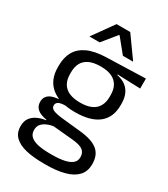

<svg xmlns="http://www.w3.org/2000/svg" viewBox="-211 -782 934 1066"><g transform="rotate(30 256.0 -249.0)"><path d="M256.2 -145.8Q156.5 -145.8 103.1 -189.3Q49.8 -232.8 49.8 -314.2V-326.3Q49.8 -376.9 70.5 -414.4Q91.3 -451.9 136.8 -473.2Q182.4 -494.5 256.1 -496.6L504.8 -504.3V-440.5L357.8 -445.6L357.7 -441.8Q392.2 -434.8 414 -417.8Q435.9 -400.9 446.6 -375.3Q457.3 -349.8 457.3 -315.9V-305.2Q457.3 -227.3 406.4 -186.6Q355.4 -145.8 256.2 -145.8ZM252.6 122.9H264.2Q309.2 122.9 341.3 116.3Q373.3 109.7 390.8 95.1Q408.3 80.6 408.3 56.3V54.7Q408.3 26.5 388.2 11.7Q368.1 -3.1 319.2 -7.3L181.1 -20.1L203.9 -21Q176 -16.8 154.7 -7.9Q133.5 0.9 121.5 15.6Q109.5 30.3 109.5 52.4V53.5Q109.5 79.2 126.9 94.6Q144.3 109.9 176.4 116.4Q208.6 122.9 252.6 122.9ZM247.9 187.7Q182.2 187.7 134.2 176.4Q86.3 165 60.2 139.7Q34.1 114.4 34.1 72.2V70.2Q34.1 40.2 48.3 20.1Q62.5 0.1 86.9 -11.5Q111.2 -23.2 140.9 -27L140.6 -30.2Q99.5 -37.1 80.1 -54.2Q60.6 -71.3 60.6 -99V-99.5Q60.6 -118.3 69.2 -131.8Q77.8 -145.3 95.7 -153.3Q113.6 -161.3 141 -163.3V-173.3L233.8 -150L196.1 -151.2Q161.9 -150.7 148.9 -142.7Q135.8 -134.8 135.8 -119.7V-119.2Q135.8 -102.4 154.3 -93.9Q172.8 -85.4 217.6 -80.7L335.8 -68.4Q413.5 -60.3 449 -31.1Q484.5 -1.9 484.5 55.2V57.6Q484.5 103.2 457.5 132Q430.6 160.8 380.9 174.2Q331.3 187.7 262.6 187.7ZM255.1 -205.9Q296.8 -205.9 324.7 -218.3Q352.7 -230.7 366.9 -255.4Q381.1 -280.1 381.1 -315.8V-328Q381.1 -363.2 367.2 -387.5Q353.3 -411.9 325.9 -424.6Q298.5 -437.4 257.1 -437.4H254.1Q209 -437.4 180.9 -423.7Q152.7 -410 139.9 -385.3Q127.2 -360.6 127.2 -327.4V-316.1Q127.2 -280.2 141.3 -255.5Q155.4 -230.8 183.9 -218.3Q212.3 -205.9 255.1 -205.9ZM212.5 -684.7H300.2L395.6 -551.3V-550H330.9L258.2 -639.3H254.5L181.8 -550H117.1V-551.3Z"/></g></svg>

Font: Anek Latin Medium
Style: Regular
Weight: 500
Designer: Yesha Goshar
Foundry: Ek Type
Version: Version 1.003